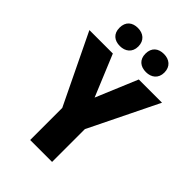

<svg xmlns="http://www.w3.org/2000/svg" viewBox="-267 -1037 1146 1146"><g transform="rotate(45 306.5 -464.0)"><path d="M117 -851C117 -800 150 -775 196 -775C241 -775 276 -801 276 -851C276 -902 241 -928 196 -928C150 -928 117 -903 117 -851ZM336 -851C336 -801 369 -775 416 -775C461 -775 496 -801 496 -851C496 -902 461 -928 416 -928C369 -928 336 -903 336 -851ZM307 -451 198 -714H0L214 -271V0H399V-277L613 -714H417Z"/></g></svg>

Font: Noto Sans Arabic UI SmCn Bk
Style: Regular
Weight: 900
Width: 4
Designer: Monotype Design Team, Nadine Chahine and Nizar Qandah
Foundry: Monotype Imaging Inc.
Version: Version 2.010